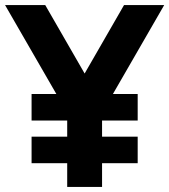

<svg xmlns="http://www.w3.org/2000/svg" viewBox="-20 -740 670 760"><path d="M105 -263H246V-199H105V-94H246V0H384V-94H525V-199H384V-263H525V-368H427L630 -720H471L315 -449L159 -720H0L203 -368H105Z"/></svg>

Font: Eudonet ExtraBold
Style: Regular
Weight: 800
Designer: Mikhail Sharanda
Foundry: Mikhail Sharanda
Version: Version 4.503;Glyphs 3.1.2 (3151)